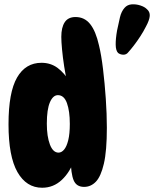

<svg xmlns="http://www.w3.org/2000/svg" viewBox="-20 -868 724 902"><path d="M178 14Q104 14 62 -59.5Q20 -133 20 -284Q20 -434 60 -503.5Q100 -573 175 -573Q218 -573 250.5 -549Q283 -525 309 -481L295 -477Q288 -514 281.5 -556Q275 -598 271.5 -635.5Q268 -673 268 -695Q268 -739 284 -763.5Q300 -788 335 -788Q377 -788 403.5 -755Q430 -722 445 -655Q456 -610 464 -543.5Q472 -477 477 -404.5Q482 -332 482 -268Q482 -159 468 -99Q454 -39 430.5 -14.5Q407 10 375 10Q339 10 326 -21Q313 -52 312 -122H331Q310 -60 270.5 -23Q231 14 178 14ZM255 -151Q269 -151 281 -165Q293 -179 300.5 -209Q308 -239 308 -286Q308 -346 294.5 -383.5Q281 -421 252 -421Q229 -421 214.5 -387.5Q200 -354 200 -287Q200 -227 214.5 -189Q229 -151 255 -151ZM535 -619Q524 -630 523.5 -657.5Q523 -685 530 -725Q537 -759 543.5 -786.5Q550 -814 565 -831Q578 -846 598.5 -847.5Q619 -849 639 -842.5Q659 -836 669 -826Q685 -813 683.5 -793Q682 -773 665 -742Q654 -720 639 -697Q624 -674 609 -654.5Q594 -635 583 -623Q574 -611 560 -611Q546 -611 535 -619Z"/></svg>

Font: DynaPuff Condensed SemiBold
Style: Regular
Weight: 600
Width: 3
Designer: Toshi Omagari, Jennifer Daniel
Foundry: Google Fonts
Version: Version 2.000